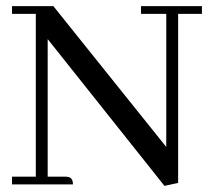

<svg xmlns="http://www.w3.org/2000/svg" viewBox="-20 -606 693 631"><path d="M443.4 -560.5V-585.9H643.6V-560.5H565.4V-4.9L520.5 4.9L136.7 -477.5V-25.4H194.3C197.6 -25.4 200.8 -25.1 204.1 -24.4C214.5 -22.5 219.7 -14.3 219.7 0H19.5V-25.4H97.7V-560.5H19.5V-585.9H155.3L526.4 -123V-560.5Z"/></svg>

Font: Abhaya Libre
Style: Regular
Weight: 400
Designer: Pushpananda Ekanayake, Sol Matas, Pathum Egodawatta
Foundry: Mooniak
Version: Version 1.041; ; ttfautohint (v1.5)